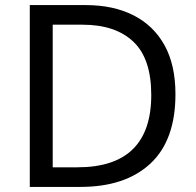

<svg xmlns="http://www.w3.org/2000/svg" viewBox="-20 -734 770 754"><path d="M669 -364Q669 -183 570.5 -91.5Q472 0 296 0H97V-714H317Q425 -714 504 -674Q583 -634 626 -556.5Q669 -479 669 -364ZM574 -361Q574 -504 503.5 -570.5Q433 -637 304 -637H187V-77H284Q574 -77 574 -361Z"/></svg>

Font: Noto Sans Living
Style: Regular
Weight: 400
Designer: Monotype Design Team
Foundry: Monotype Imaging Inc.
Version: Version 2.013; ttfautohint (v1.8.4.7-5d5b)